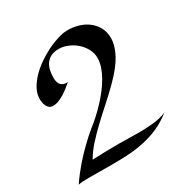

<svg xmlns="http://www.w3.org/2000/svg" viewBox="-176 -919 1039 1073"><g transform="rotate(-30 343.5 -382.5)"><path d="M643.1 -103Q596.7 -66.4 548.8 -45.4Q501 -24.4 450.9 -13.7Q400.9 -2.9 349.1 0Q297.4 2.9 243.2 2.9Q189.5 2.9 154.8 2.4Q120.1 2 96.2 2Q71.8 2 56.2 2.9Q40.5 3.9 26.9 6.8Q43.9 -18.6 62.5 -42.5Q81.1 -66.4 99.6 -87.9Q118.2 -109.4 136.2 -128.2Q154.3 -147 170.4 -162.6Q208 -199.7 245.1 -230Q271 -250 297.9 -274.4Q324.7 -298.8 349.9 -325.7Q375 -352.5 397.2 -381.3Q419.4 -410.2 436 -439.5Q452.6 -468.8 462.4 -497.8Q472.2 -526.9 472.2 -554.2Q472.2 -585 457.5 -612.5Q442.9 -640.1 419.4 -660.9Q396 -681.6 366.9 -693.8Q337.9 -706.1 309.1 -706.1Q279.3 -706.1 259 -696.3Q238.8 -686.5 226.3 -669.4Q213.9 -652.3 208.5 -629.2Q203.1 -606 203.1 -579.1Q203.1 -566.4 206.1 -555.2Q209 -543.9 215.6 -535.6Q222.2 -527.3 233.4 -523.2Q244.6 -519 261.2 -520Q246.6 -507.8 230.2 -494.9Q213.9 -481.9 196.3 -470.9Q178.7 -460 160.4 -452.9Q142.1 -445.8 124 -445.8Q109.9 -445.8 100.8 -452.9Q91.8 -460 86.7 -470.5Q81.5 -481 79.3 -493.4Q77.1 -505.9 77.1 -517.1Q77.1 -548.8 93.8 -579.8Q110.4 -610.8 137.2 -638.9Q164.1 -667 198.5 -690.9Q232.9 -714.8 268.6 -732.7Q304.2 -750.5 338.1 -760.7Q372.1 -771 397.9 -772Q436 -772.9 471.2 -762.9Q506.3 -752.9 533.4 -732.4Q560.5 -711.9 576.7 -681.9Q592.8 -651.9 592.8 -612.8Q592.8 -565.4 563.2 -510Q533.7 -454.6 465.8 -387.2Q422.4 -344.2 378.7 -305.4Q335 -266.6 295.2 -228.8Q255.4 -190.9 221.4 -153.3Q187.5 -115.7 164.1 -75.2Q213.9 -77.6 257.3 -78.4Q300.8 -79.1 334 -79.1Q366.2 -79.1 398.9 -78.1Q431.6 -77.1 463.9 -77.1Q512.7 -77.1 558.1 -81.8Q603.5 -86.4 643.1 -103Z"/></g></svg>

Font: Eagle Lake
Style: Regular
Weight: 400
Designer: Astigmatic (AOETI)
Foundry: Astigmatic (AOETI)
Version: Version 1.000